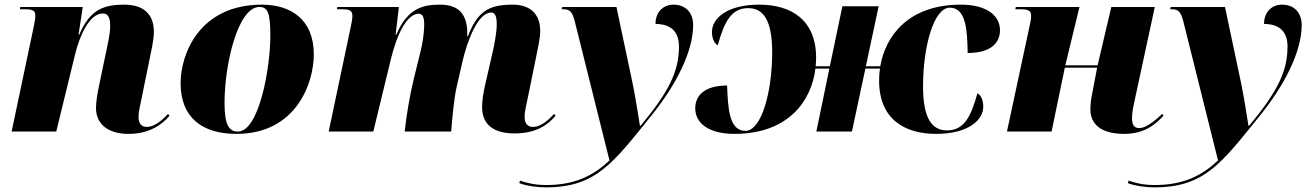

<svg xmlns="http://www.w3.org/2000/svg" viewBox="-20 -566 5636 826"><path d="M533 10C621 10 677 -29 709 -68L703 -76C686 -58 650 -20 611 -20C590 -20 576 -34 576 -61C576 -88 584 -116 591 -152L624 -314C631 -349 642 -394 642 -429C642 -491 612 -546 514 -546C417 -546 365 -518 321 -417H318L336 -536H67L66 -526H91C129 -526 132 -514 132 -497C132 -483 127 -462 124 -446L30 0H222L303 -332C323 -414 365 -508 422 -508C452 -508 454 -476 454 -452C454 -420 442 -370 437 -345L407 -202C398 -159 393 -126 393 -101C393 -33 444 10 533 10Z M997 10C1254 10 1330 -208 1330 -332C1330 -484 1229 -546 1107 -546C838 -546 757 -334 757 -208C757 -60 850 10 997 10ZM1003 0C964 0 946 -31 946 -123C946 -292 1004 -536 1096 -536C1133 -536 1143 -508 1143 -412C1143 -274 1095 0 1003 0Z M2194 8C2286 8 2338 -29 2370 -68L2364 -76C2347 -58 2311 -20 2273 -20C2252 -20 2237 -32 2237 -63C2237 -89 2245 -117 2252 -152L2286 -319C2293 -355 2304 -399 2304 -434C2304 -490 2276 -546 2185 -546C2078 -546 2033 -513 1993 -410H1990V-436C1986 -501 1957 -546 1873 -546C1803 -546 1734 -533 1685 -417H1682L1696 -536H1431L1430 -526H1455C1488 -526 1496 -518 1496 -496C1496 -481 1491 -462 1488 -446L1394 0H1586L1661 -309C1685 -410 1728 -507 1782 -507C1800 -507 1805 -486 1805 -463C1805 -456 1805 -410 1790 -348L1759 -222C1744 -161 1728 -68 1721 0H1921C1926 -65 1934 -145 1944 -190L1970 -303C1990 -388 2035 -512 2093 -512C2115 -512 2117 -484 2117 -460C2117 -429 2107 -375 2101 -349L2068 -205C2058 -161 2054 -132 2054 -105C2054 -29 2105 8 2194 8Z M2330 240C2545 240 2619 133 2781 -67C2888 -199 2962 -344 2962 -458C2962 -508 2933 -546 2877 -546C2836 -546 2800 -517 2800 -463C2841 -463 2901 -450 2901 -366C2901 -260 2859 -173 2736 -25H2733C2728 -58 2712 -158 2701 -210L2632 -536H2399L2396 -526H2406C2432 -526 2443 -513 2453 -473L2602 124C2529 194 2446 230 2330 230C2277 230 2244 220 2217 211L2214 222C2244 233 2285 240 2330 240Z M3139 10C3372 10 3471 -132 3488 -271H3548L3492 0H3645L3703 -271H3766C3763 -254 3762 -236 3762 -219C3762 -54 3871 10 4007 10C4145 10 4210 -49 4210 -107C4210 -141 4197 -158 4185 -165C4157 -62 4126 -5 4054 -5C3989 -5 3951 -57 3951 -195C3951 -368 3998 -533 4066 -533C4138 -533 4141 -431 4143 -338C4242 -338 4282 -381 4282 -436C4282 -499 4225 -546 4114 -546C3890 -546 3790 -414 3767 -281H3705L3760 -539H3604L3550 -281H3489C3490 -293 3491 -305 3491 -317C3491 -482 3382 -546 3246 -546C3108 -546 3043 -487 3043 -429C3043 -395 3056 -378 3068 -371C3096 -474 3127 -531 3199 -531C3264 -531 3302 -479 3302 -341C3302 -168 3255 -3 3187 -3C3115 -3 3112 -105 3108 -198C3011 -198 2971 -155 2971 -100C2971 -37 3028 10 3139 10Z M4817 10C4907 10 4955 -35 4986 -69L4980 -76C4963 -61 4917 -15 4881 -15C4863 -15 4850 -24 4850 -58C4850 -85 4857 -114 4865 -151L4948 -536H4761L4702 -285H4563L4624 -536H4350L4348 -526H4374C4412 -526 4416 -514 4416 -496C4416 -482 4411 -462 4404 -429L4312 0H4504L4561 -275H4700L4679 -165C4674 -141 4671 -119 4671 -95C4671 -38 4709 10 4817 10Z M4948 240C5163 240 5237 133 5399 -67C5506 -199 5580 -344 5580 -458C5580 -508 5551 -546 5495 -546C5454 -546 5418 -517 5418 -463C5459 -463 5519 -450 5519 -366C5519 -260 5477 -173 5354 -25H5351C5346 -58 5330 -158 5319 -210L5250 -536H5017L5014 -526H5024C5050 -526 5061 -513 5071 -473L5220 124C5147 194 5064 230 4948 230C4895 230 4862 220 4835 211L4832 222C4862 233 4903 240 4948 240Z"/></svg>

Font: Noto Serif Display Black
Style: Italic
Weight: 900
Italic angle: -12°
Designer: Monotype Design Team
Foundry: Monotype Imaging Inc.
Version: Version 2.009